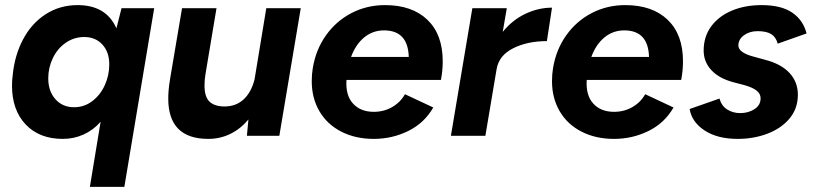

<svg xmlns="http://www.w3.org/2000/svg" viewBox="-20 -532 3195 752"><path d="M374 -55Q345 -22 307 -5Q269 12 226 12Q134 12 80.5 -44.5Q27 -101 27 -197Q27 -218 30 -240Q38 -318 71.5 -380Q105 -442 160 -477Q215 -512 284 -512Q396 -512 436 -421L456 -500H584L467 200H332ZM270 -112Q310 -112 341.5 -136Q373 -160 390.5 -198.5Q408 -237 408 -280Q408 -328 381 -357.5Q354 -387 310 -387Q270 -387 237.5 -364.5Q205 -342 187 -304.5Q169 -267 169 -225Q169 -175 197 -143.5Q225 -112 270 -112Z M953 -64Q922 -27 882 -7.5Q842 12 796 12Q639 12 639 -146Q639 -178 645 -215L648 -234L693 -500H828L785 -243Q781 -220 781 -197Q781 -152 801 -133.5Q821 -115 859 -115Q904 -115 934 -142.5Q964 -170 977 -221L1023 -500H1158L1074 0H947Z M1201 -214Q1201 -241 1205 -265Q1217 -338 1257 -394Q1297 -450 1357 -481Q1417 -512 1488 -512Q1594 -512 1654 -454.5Q1714 -397 1714 -292Q1714 -255 1707 -219H1337Q1333 -159 1362.5 -126.5Q1392 -94 1444 -94Q1484 -94 1516.5 -113Q1549 -132 1566 -163L1677 -111Q1642 -50 1579 -19Q1516 12 1444 12Q1372 12 1316.5 -16.5Q1261 -45 1231 -96.5Q1201 -148 1201 -214ZM1581 -309Q1578 -413 1484 -413Q1440 -413 1406.5 -385.5Q1373 -358 1355 -309Z M1830 -500H1965L1949 -407Q1987 -454 2038 -478Q2089 -502 2142 -502L2122 -371Q2046 -371 1990 -343Q1934 -315 1925 -261L1881 0H1746Z M2142 -214Q2142 -241 2146 -265Q2158 -338 2198 -394Q2238 -450 2298 -481Q2358 -512 2429 -512Q2535 -512 2595 -454.5Q2655 -397 2655 -292Q2655 -255 2648 -219H2278Q2274 -159 2303.5 -126.5Q2333 -94 2385 -94Q2425 -94 2457.5 -113Q2490 -132 2507 -163L2618 -111Q2583 -50 2520 -19Q2457 12 2385 12Q2313 12 2257.5 -16.5Q2202 -45 2172 -96.5Q2142 -148 2142 -214ZM2522 -309Q2519 -413 2425 -413Q2381 -413 2347.5 -385.5Q2314 -358 2296 -309Z M2681 -105 2798 -146Q2806 -117 2828.5 -103Q2851 -89 2879 -89Q2911 -89 2935 -104.5Q2959 -120 2959 -147Q2959 -165 2943 -177.5Q2927 -190 2894 -199L2852 -210Q2796 -225 2766 -257.5Q2736 -290 2736 -334Q2736 -388 2765 -428Q2794 -468 2845.5 -490Q2897 -512 2963 -512Q3040 -512 3083 -482.5Q3126 -453 3139 -401L3026 -361Q3019 -387 3000.5 -398.5Q2982 -410 2947 -410Q2916 -410 2894 -394Q2872 -378 2872 -354Q2872 -325 2936 -309L2976 -298Q3039 -282 3072 -246.5Q3105 -211 3105 -161Q3105 -107 3072.5 -68Q3040 -29 2986 -8.5Q2932 12 2869 12Q2791 12 2740.5 -20.5Q2690 -53 2681 -105Z"/></svg>

Font: Oak Sans
Style: Bold Italic
Weight: 700
Italic angle: -9.5°
Foundry: Erik Kennedy, Walven
Version: Version 1.000